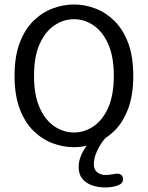

<svg xmlns="http://www.w3.org/2000/svg" viewBox="-20 -645 659 855"><path d="M309.7 10.5Q261.7 10.5 214.8 -7Q167.8 -24.5 129.3 -62.1Q90.8 -99.7 67.8 -160.4Q44.8 -221.2 44.8 -307.5Q44.8 -393.8 67.8 -454.3Q90.8 -514.8 129.3 -552.4Q167.8 -590 214.8 -607.5Q261.7 -625 309.7 -625Q357.2 -625 403.9 -607.5Q450.7 -590 489.1 -552.4Q527.5 -514.8 550.5 -454.3Q573.5 -393.8 573.5 -307.5Q573.5 -221.2 550.5 -160.4Q527.5 -99.7 489.1 -62.1Q450.7 -24.5 403.9 -7Q357.2 10.5 309.7 10.5ZM309.7 -55Q355.8 -55 396.2 -82.2Q436.7 -109.5 461.8 -165.4Q486.8 -221.3 486.8 -307.5Q486.8 -393.2 461.8 -449Q436.7 -504.8 396.2 -532.2Q355.8 -559.5 309.7 -559.5Q263.3 -559.5 222.5 -532.2Q181.7 -504.8 156.6 -449Q131.5 -393.2 131.5 -307.5Q131.5 -221.3 156.6 -165.4Q181.7 -109.5 222.5 -82.2Q263.3 -55 309.7 -55ZM448.3 189.7Q417.5 189.7 390.5 180.5Q363.5 171.3 346.8 151.2Q330.2 131 330.2 98.5Q330.2 75.2 339.5 51.4Q348.8 27.7 363.2 7.9Q377.5 -11.8 392.8 -24.3Q408.2 -36.8 420.3 -38H459.2Q447.8 -30.7 433.6 -10.3Q419.3 10 408.7 35.8Q398 61.5 398 85.2Q398 111.3 413.7 122.8Q429.3 134.3 451.3 134.3Q458.2 134.3 466.8 133.3Q475.3 132.3 481.8 131Q487.5 129.5 492.6 129Q497.7 128.5 501.7 128.5Q515 128.5 521.5 135.4Q528 142.3 528 153Q528 173 503.2 181.3Q478.3 189.7 448.3 189.7Z"/></svg>

Font: Sono ExtraLight
Style: Regular
Weight: 200
Designer: Tyler Finck
Foundry: Tyler Finck
Version: Version 2.112